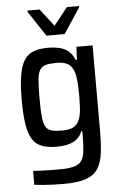

<svg xmlns="http://www.w3.org/2000/svg" viewBox="-61 -764 640 1009"><g transform="rotate(-5 259.0 -260.0)"><path d="M235 202Q207 202 178.5 201Q150 200 125 198Q100 196 79 193V120Q97 121 118.5 122Q140 123 164 123.5Q188 124 215 124Q264 124 292 117Q320 110 333.5 92Q347 74 351 41Q355 8 355 -43V-65H349Q339 -39 319.5 -24Q300 -9 274 -2.5Q248 4 214 4Q167 4 135.5 -8Q104 -20 86 -49Q68 -78 60 -128.5Q52 -179 52 -255Q52 -334 60.5 -385Q69 -436 87 -465Q105 -494 136.5 -506Q168 -518 214 -518Q244 -518 271.5 -512Q299 -506 320 -489Q341 -472 353 -441H359L363 -510H448V-68Q448 4 442 55.5Q436 107 415 139.5Q394 172 351 187Q308 202 235 202ZM251 -78Q289 -78 310.5 -90Q332 -102 342 -129Q350 -150 352.5 -181Q355 -212 355 -256Q355 -296 352.5 -327.5Q350 -359 343 -378Q333 -409 311.5 -422Q290 -435 251 -435Q216 -435 195 -429.5Q174 -424 163 -406Q152 -388 149 -352Q146 -316 146 -256Q146 -195 149.5 -159.5Q153 -124 163.5 -106.5Q174 -89 195 -83.5Q216 -78 251 -78ZM211 -582 123 -715V-722H187L258 -630L331 -722H395V-715L307 -582Z"/></g></svg>

Font: Saira SemiCondensed Medium
Style: Regular
Weight: 500
Width: 4
Designer: Hector Gatti with collaboration of the Omnibus-Type team
Foundry: Omnibus-Type
Version: Version 1.101